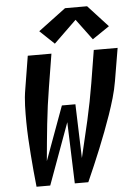

<svg xmlns="http://www.w3.org/2000/svg" viewBox="-63 -1029 745 1075"><g transform="rotate(-5 309.0 -491.0)"><path d="M98 0Q93 -45 89 -90.5Q85 -136 81.5 -181.5Q78 -227 75.5 -273Q73 -319 72.5 -365Q72 -411 73.5 -458Q75 -505 83 -551L113 -735H246L216 -551Q199 -448 188 -344.5Q177 -241 168 -138L279 -441H355L365 -138Q390 -241 413.5 -344.5Q437 -448 454 -551L484 -735H618L587 -551Q579 -504 565.5 -457.5Q552 -411 536 -365Q520 -319 502.5 -273Q485 -227 466.5 -181.5Q448 -136 428.5 -90.5Q409 -45 389 0H313L301 -345L175 0ZM270 -789 189 -866 344 -982H468L580 -860L484 -795L397 -912Z"/></g></svg>

Font: Iosevka Curly XBdEx
Style: Italic
Weight: 800
Width: 7
Italic angle: -9°
Monospace: yes
Designer: Belleve Invis
Foundry: Belleve Invis
Version: Version 11.1.0; ttfautohint (v1.8.3)